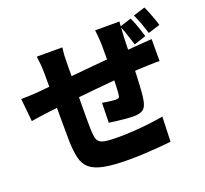

<svg xmlns="http://www.w3.org/2000/svg" viewBox="-144 -975 1287 1207"><g transform="rotate(-20 500.0 -371.0)"><path d="M761 -775Q760 -768 758.5 -751Q757 -734 756 -715Q755 -696 754 -681Q753 -646 752 -616.5Q751 -587 750.5 -561Q750 -535 749 -509Q748 -462 746 -412.5Q744 -363 741 -321.5Q738 -280 733 -255Q725 -212 703 -198Q681 -184 640 -184Q623 -184 592.5 -186.5Q562 -189 531 -193Q500 -197 480 -200L483 -332Q505 -328 531.5 -324.5Q558 -321 571 -321Q584 -321 590.5 -324.5Q597 -328 598 -341Q601 -361 602 -387.5Q603 -414 604 -445.5Q605 -477 606 -511Q606 -537 606 -562.5Q606 -588 606 -616Q606 -644 606 -674Q606 -688 604.5 -707.5Q603 -727 601.5 -746Q600 -765 598 -775ZM368 -745Q364 -717 362.5 -691.5Q361 -666 361 -629Q361 -604 360.5 -562Q360 -520 359.5 -468.5Q359 -417 358.5 -365.5Q358 -314 358 -270.5Q358 -227 359 -200Q360 -165 364.5 -144Q369 -123 384 -112Q399 -101 429 -97.5Q459 -94 510 -94Q556 -94 610.5 -97.5Q665 -101 717.5 -107.5Q770 -114 810 -121L804 45Q770 49 721.5 53Q673 57 620.5 59.5Q568 62 522 62Q419 62 357 50Q295 38 263 11Q231 -16 220 -61.5Q209 -107 207 -175Q207 -197 206.5 -233Q206 -269 206 -313.5Q206 -358 206 -404.5Q206 -451 206 -494Q206 -537 206 -570Q206 -603 206 -620Q206 -656 203.5 -686.5Q201 -717 197 -745ZM14 -528Q34 -528 70.5 -529.5Q107 -531 151 -535Q180 -538 237.5 -543.5Q295 -549 369.5 -556Q444 -563 523.5 -570.5Q603 -578 677 -584Q751 -590 807 -594Q827 -596 857.5 -598Q888 -600 913 -602V-455Q904 -456 883.5 -455.5Q863 -455 841.5 -454.5Q820 -454 806 -453Q768 -452 713 -447.5Q658 -443 595 -437.5Q532 -432 467 -425.5Q402 -419 342.5 -413Q283 -407 235.5 -402Q188 -397 161 -394Q145 -392 119 -388.5Q93 -385 68 -381.5Q43 -378 29 -375ZM833 -768Q843 -748 852 -723.5Q861 -699 869 -675.5Q877 -652 882 -633L802 -607Q795 -629 787.5 -652Q780 -675 772 -698.5Q764 -722 754 -743ZM938 -804Q948 -784 957.5 -759.5Q967 -735 975.5 -711.5Q984 -688 989 -669L910 -644Q900 -676 887 -712Q874 -748 859 -779Z"/></g></svg>

Font: Noto Sans SC Black
Style: Regular
Weight: 900
Designer: Ryoko NISHIZUKA  (kana, bopomofo & ideographs); Paul D. Hunt (Latin, Greek & Cyrillic); Sandoll Communications , Soo-you
Foundry: Adobe
Version: Version 2.004-H2;hotconv 1.0.118;makeotfexe 2.5.65603